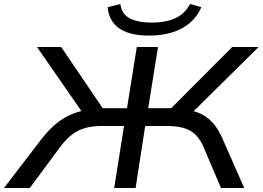

<svg xmlns="http://www.w3.org/2000/svg" viewBox="-52 -940 1313 960"><path d="M-32 0 158 -248Q193 -292 230 -322.5Q267 -353 311.5 -371Q356 -389 413 -394L370 -363L133 -705H254L473 -382L448 -399H583L632 -705H738L689 -399H827L787 -382L1109 -705H1241L895 -363L861 -394Q915 -389 952 -371Q989 -353 1014.5 -323Q1040 -293 1060 -248L1169 0H1053L966 -204Q942 -261 900.5 -285.5Q859 -310 784 -310H674L626 0H519L568 -310H458Q386 -310 339 -286.5Q292 -263 248 -204L97 0ZM694 -762Q630 -762 585.5 -777.5Q541 -793 516 -824.5Q491 -856 486 -904L550 -920Q556 -869 597.5 -848Q639 -827 706 -827Q775 -827 823.5 -848.5Q872 -870 898 -920L955 -904Q934 -856 897 -825Q860 -794 809 -778Q758 -762 694 -762Z"/></svg>

Font: Nunito Sans 10pt Expanded Medium
Style: Italic
Weight: 500
Width: 7
Italic angle: -9°
Designer: Vernon Adams
Foundry: Vernon Adams
Version: Version 3.101;gftools[0.9.27]